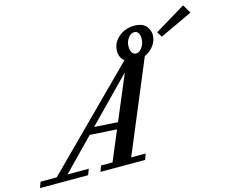

<svg xmlns="http://www.w3.org/2000/svg" viewBox="-188 -1030 1419 1193"><g transform="rotate(-15 521.0 -433.5)"><path d="M903.3 -712.9 881.8 -746.6 1080.6 -866.7 1113.8 -811.5ZM-71.8 0 -58.1 -37.6H45.9L640.6 -631.8Q610.4 -655.3 610.4 -697.3Q610.4 -750 652.6 -786.6Q694.8 -823.2 754.9 -823.2Q783.7 -823.2 804.2 -814Q824.7 -804.7 834.2 -790Q843.8 -775.4 847.7 -762.9Q851.6 -750.5 851.6 -739.3Q851.6 -702.6 828.9 -671.1Q806.2 -639.6 769.5 -623.5L524.9 -37.6H618.2L604.5 0H316.9L331.1 -37.6H404.8L484.9 -228.5L312 -239.3L115.2 -37.6H252L237.8 0ZM722.2 -653.3Q743.7 -653.3 761 -678.2Q778.3 -703.1 778.3 -732.4Q778.3 -784.2 742.7 -784.2Q720.7 -784.2 703.9 -760.5Q687 -736.8 687 -708Q687 -684.1 695.6 -668.7Q704.1 -653.3 722.2 -653.3ZM351.1 -279.8 502.4 -270 623.5 -558.1Z"/></g></svg>

Font: Elstob 8pt SemiBold
Style: Italic
Weight: 600
Italic angle: -20°
Designer: Peter S. Baker
Version: Version 1.015